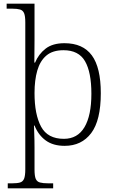

<svg xmlns="http://www.w3.org/2000/svg" viewBox="-20 -780 627 1040"><path d="M22 240V213H46Q73 213 88.5 208.5Q104 204 110.5 188Q117 172 117 137V-659Q117 -693 110.5 -708.5Q104 -724 88.5 -728.5Q73 -733 47 -733H16V-760H167V-563Q167 -532 166.5 -496.5Q166 -461 166 -441H170Q189 -487 227 -516.5Q265 -546 329 -546Q429 -546 477.5 -480Q526 -414 526 -275Q526 -128 474 -59Q422 10 330 10Q268 10 228 -19Q188 -48 167 -100H164Q164 -92 165.5 -57Q167 -22 167 20V138Q167 173 173.5 188.5Q180 204 196.5 208.5Q213 213 241 213H268V240ZM326 -28Q400 -28 437.5 -91Q475 -154 475 -272Q475 -389 440.5 -448.5Q406 -508 324 -508Q265 -508 231 -479Q197 -450 182 -398Q167 -346 167 -276Q167 -160 202.5 -94Q238 -28 326 -28Z"/></svg>

Font: Noto Serif Tibetan ExtraLight
Style: Regular
Weight: 200
Designer: Monotype Design Team
Foundry: Monotype Imaging Inc.
Version: Version 2.103; ttfautohint (v1.8.4.7-5d5b)